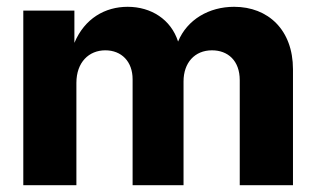

<svg xmlns="http://www.w3.org/2000/svg" viewBox="-20 -547 934 567"><path d="M48.8 0H205.6V-302.2C205.6 -363.3 242.7 -398.4 291 -398.4C338.9 -398.4 371.6 -365.2 371.6 -313V0H522V-306.6C522 -361.3 554.7 -398.4 606 -398.4C652.8 -398.4 688 -368.2 688 -310.1V0H845.2V-342.3C845.2 -458.5 772 -526.9 671.4 -526.9C597.2 -526.9 532.7 -489.3 505.9 -424.3C484.9 -489.7 426.3 -526.9 356.9 -526.9C290.5 -526.9 230 -492.7 199.7 -420.4V-515.6H48.8Z"/></svg>

Font: Raveo Display
Style: Bold
Weight: 700
Designer: Jakub Foglar, Rasmus Andersson (Inter)
Foundry: Jakubfoglar.com
Version: Version 1.100;Glyphs 3.2.3 (3260)